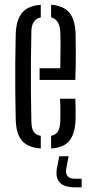

<svg xmlns="http://www.w3.org/2000/svg" viewBox="-20 -626 382 817"><path d="M148.5 -286V-335.5H236.5Q237.5 -388.5 237.5 -430.5Q237.5 -472.5 236.5 -492.5Q233 -543.5 197.5 -552V-606Q250 -601.5 274.2 -573.2Q298.5 -545 301.5 -486Q302 -463 302.5 -408.5Q303 -354 300.5 -286ZM47 -115Q45.5 -169 45 -234Q44.5 -299 45 -364Q45.5 -429 47 -484Q50 -544 74.8 -572.8Q99.5 -601.5 153.5 -605.5V-552Q114.5 -543.5 113.5 -492.5Q112 -421 111.5 -361Q111 -301 111.5 -240.8Q112 -180.5 113.5 -109Q114 -79.5 123.2 -65.5Q132.5 -51.5 153.5 -48V6Q98.5 1.5 73.8 -27Q49 -55.5 47 -115ZM197.5 6V-48Q217 -52 226 -66Q235 -80 236.5 -109Q237 -128 237 -152Q237 -176 235.5 -206H300.5Q301.5 -183.5 301.8 -159Q302 -134.5 301.5 -115Q298.5 -55 275 -26.5Q251.5 2 197.5 6ZM327.5 171H298.5Q209 171 222 91L232 39H272L262 91Q255 134.5 298.5 134.5H327.5Z"/></svg>

Font: Big Shoulders Stencil Display
Style: Regular
Weight: 400
Designer: Patric King
Foundry: XO Type Co
Version: Version 1.000